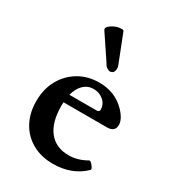

<svg xmlns="http://www.w3.org/2000/svg" viewBox="-173 -788 805 894"><g transform="rotate(30 230.0 -341.0)"><path d="M251 11Q188 11 140 -16Q92 -43 65.5 -91.5Q39 -140 39 -204Q39 -269 66.5 -318.5Q94 -368 142 -396.5Q190 -425 252 -425Q337 -425 393 -367Q428 -330 428 -299Q428 -262 385 -262H152Q151 -253 151 -244Q151 -155 188.5 -107.5Q226 -60 295 -60Q344 -60 390 -87Q395 -90 403 -82.5Q411 -75 416.5 -65.5Q422 -56 418 -52Q353 11 251 11ZM243 -386Q212 -386 190 -365Q168 -344 158 -306H303Q319 -306 319 -318Q319 -347 297 -366.5Q275 -386 243 -386ZM266 -494Q259 -495 250 -500.5Q241 -506 234 -520L149 -647Q142 -657 152.5 -667.5Q163 -678 181 -686Q199 -694 215 -693Q225 -695 228 -688L286 -540Q292 -526 288 -510.5Q284 -495 266 -494Z"/></g></svg>

Font: Junicode SmExp
Style: Bold
Weight: 700
Width: 6
Designer: Peter S. Baker
Version: Version 2.205; ttfautohint (v1.8.4)